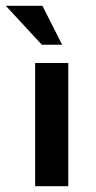

<svg xmlns="http://www.w3.org/2000/svg" viewBox="-44 -641 331 661"><path d="M77 -424H191V0H77ZM-24 -621H102L170 -487H100Z"/></svg>

Font: Reem Kufi Fun Medium
Style: Regular
Weight: 500
Designer: Khaled Hosny
Version: Version 1.005